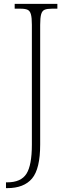

<svg xmlns="http://www.w3.org/2000/svg" viewBox="-20 -734 356 994"><path d="M11 240V210H17Q89 210 117 165.5Q145 121 145 15V-606Q145 -642 140 -660Q135 -678 122.5 -683.5Q110 -689 86 -689H56V-714H277V-689H248Q224 -689 211 -683.5Q198 -678 193 -660Q188 -642 188 -605V14Q188 140 146 190Q104 240 17 240Z"/></svg>

Font: Noto Serif Lao SemiCondensed ExtraLight
Style: Regular
Weight: 200
Width: 4
Designer: Monotype Design Team
Foundry: Monotype Imaging Inc.
Version: Version 2.003; ttfautohint (v1.8.4.7-5d5b)